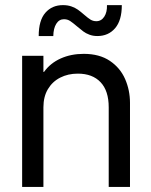

<svg xmlns="http://www.w3.org/2000/svg" viewBox="-20 -738 598 758"><path d="M67.4 -517.6H151.4V-454.1H153.8Q178.7 -488.8 219.5 -507.1Q260.3 -525.4 310.5 -525.4Q372.6 -525.4 413.6 -497.8Q454.6 -470.2 473.9 -426Q493.2 -381.8 493.2 -332V0H409.2V-314.5Q409.2 -379.4 377.2 -413.3Q345.2 -447.3 287.1 -447.3Q248.5 -447.3 217.8 -431.6Q187 -416 169.2 -386.2Q151.4 -356.4 151.4 -314.5V0H67.4ZM228.5 -717.8Q247.6 -717.8 262.5 -712.4Q277.3 -707 287.6 -699.7Q297.9 -692.4 312.5 -679.7Q327.6 -666.5 337.6 -660.4Q347.7 -654.3 360.4 -654.3Q379.9 -654.3 391.6 -672.1Q403.3 -689.9 402.3 -717.8H460.9Q460.9 -657.2 434.3 -626.5Q407.7 -595.7 364.3 -595.7Q347.2 -595.7 333 -601.1Q318.8 -606.4 309.1 -613.8Q299.3 -621.1 284.2 -633.8Q267.1 -648.4 256.6 -655.3Q246.1 -662.1 232.4 -662.1Q213.4 -662.1 202.1 -644Q190.9 -626 190.4 -595.7H132.8Q132.8 -657.7 159.2 -687.7Q185.5 -717.8 228.5 -717.8Z"/></svg>

Font: Reddit Sans Vanilla
Style: Regular
Weight: 400
Designer: Stephen Hutchings
Foundry: Reddit
Version: Version 1.013